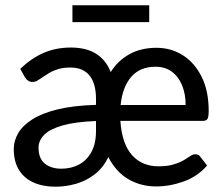

<svg xmlns="http://www.w3.org/2000/svg" viewBox="-20 -697 846 725"><path d="M189 8Q142 8 106.8 -7.8Q71.5 -23.5 51.8 -55Q32 -86.5 32 -134.5Q32 -164.5 48.2 -193.2Q64.5 -222 100.8 -245.5Q137 -269 196.8 -283.8Q256.5 -298.5 342.5 -301V-324Q342.5 -381.5 318 -411.8Q293.5 -442 246 -442Q219.5 -442 200.2 -436.2Q181 -430.5 166.8 -422Q152.5 -413.5 141.5 -405.8Q130.5 -398 121.5 -392.8Q112.5 -387.5 103 -387.5Q85 -387.5 74 -405.5L56.5 -437Q98 -477 144.5 -497.2Q191 -517.5 248 -517.5Q361.5 -517.5 398 -425Q425 -468 468.5 -492.2Q512 -516.5 571 -516.5Q626.5 -516.5 671 -488Q715.5 -459.5 741.8 -406.2Q768 -353 768 -278.5Q768 -256 763.5 -248.2Q759 -240.5 745.5 -240.5H434.5Q440.5 -153.5 478.5 -111.2Q516.5 -69 578.5 -69Q609.5 -69 630.8 -74.8Q652 -80.5 666.8 -88.2Q681.5 -96 691 -103Q698.5 -108 704.5 -111.2Q710.5 -114.5 716 -114.5Q730.5 -114.5 736 -105.5L762 -72Q726 -30.5 673.8 -11.8Q621.5 7 569.5 7Q512 7 465 -20.2Q418 -47.5 389 -104Q370 -64 338.2 -39.2Q306.5 -14.5 267.8 -3.2Q229 8 189 8ZM211.5 -60Q248.5 -60 278 -75.5Q307.5 -91 325 -122.8Q342.5 -154.5 342.5 -203V-240Q263.5 -237 215.8 -223.2Q168 -209.5 146.8 -187.8Q125.5 -166 125.5 -139.5Q125.5 -98.5 149.2 -79.2Q173 -60 211.5 -60ZM681 -300.5Q681 -341.5 667.8 -374.2Q654.5 -407 629.2 -426Q604 -445 567.5 -445Q508.5 -445 475.5 -406.8Q442.5 -368.5 435.5 -300.5ZM543.5 -613.5H253.5V-677H543.5Z"/></svg>

Font: Verano Sans Medium
Style: Regular
Weight: 500
Designer: Lukasz Dziedzic with Adam Twardoch and Botio Nikoltchev
Foundry: tyPoland Lukasz Dziedzic
Version: Version 3.001;December 28, 2019;FontCreator 12.0.0.2547 64-b